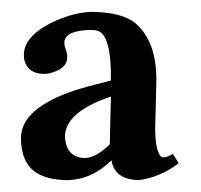

<svg xmlns="http://www.w3.org/2000/svg" viewBox="-20 -661 337 322"><path d="M166 -525.9Q167 -601.6 144 -609.4Q139.2 -610.8 131.8 -610.8Q88.9 -609.9 87.9 -589.8Q87.9 -584 90.3 -578.1Q92.8 -570.8 92.8 -564.9Q92.8 -547.4 68.4 -539.6Q60.5 -537.1 54.2 -537.1Q27.3 -537.1 21 -559.6Q20 -564.5 20 -568.8Q20 -602.5 75.2 -627Q107.4 -640.6 133.8 -641.1Q184.6 -640.6 207 -622.1Q243.2 -591.3 242.2 -523.9L240.2 -443.8Q241.2 -398.4 253.9 -397Q260.7 -397.5 270 -402.8L279.8 -387.2Q247.1 -362.8 211.9 -358.9Q171.9 -360.4 167 -392.1Q133.8 -359.4 91.8 -358.9Q56.6 -359.4 37.1 -374Q15.6 -390.6 15.1 -429.2Q15.1 -479.5 106.4 -509.8Q117.2 -513.2 127.9 -516.1ZM164.1 -418.9 166 -499Q89.8 -473.6 88.9 -432.1Q90.8 -397 122.1 -396Q140.1 -396 163.1 -418Z"/></svg>

Font: Linux Libertine O
Style: Bold
Weight: 700
Designer: Philipp H. Poll
Foundry: Philipp H. Poll
Version: Version 5.0.0